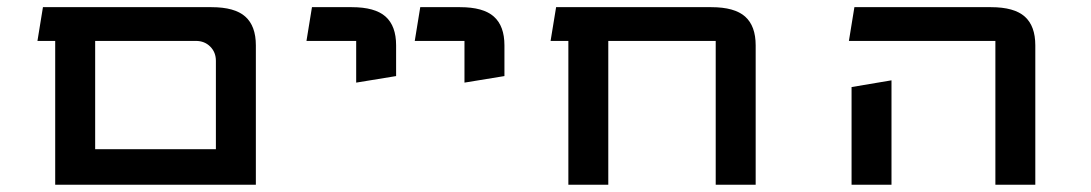

<svg xmlns="http://www.w3.org/2000/svg" viewBox="-20 -508 2999 528"><path d="M83 -395.5 98.1 -488.3H561.5Q625.5 -488.3 654.5 -462.4Q683.6 -436.5 683.6 -383.3V0H131.8V-395.5ZM241.7 -395.5V-97.7H573.7V-340.8Q573.7 -364.3 558.1 -379.9Q542.5 -395.5 518.6 -395.5Z M1069.3 -298.8 959.5 -280.8V-395.5H822.8L837.9 -488.3H947.3Q1011.2 -488.3 1040.3 -462.4Q1069.3 -436.5 1069.3 -383.3Z M1367.2 -298.8 1257.3 -280.8V-395.5H1120.6L1135.7 -488.3H1245.1Q1309.1 -488.3 1338.1 -462.4Q1367.2 -436.5 1367.2 -383.3Z M1509.3 -488.3H1936Q2000 -488.3 2029.1 -462.4Q2058.1 -436.5 2058.1 -383.3V0H1948.2V-395.5H1652.8V0H1543V-395.5H1494.1Z M2321.8 -268.6 2431.6 -287.1V0H2321.8ZM2717.3 -395.5H2314.5L2329.6 -488.3H2705.1Q2769 -488.3 2798.1 -462.4Q2827.1 -436.5 2827.1 -383.3V0H2717.3Z"/></svg>

Font: Squarish Sans CT
Style: Regular
Weight: 400
Version: Version 0.9